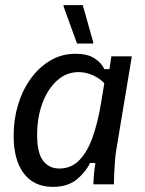

<svg xmlns="http://www.w3.org/2000/svg" viewBox="-20 -720 565 750"><path d="M186.7 10Q113.3 10 73.3 -42.1Q33.3 -94.2 33.3 -190Q33.3 -254.2 50.8 -311.7Q68.3 -369.2 100.8 -413.8Q133.3 -458.3 177.5 -484.2Q221.7 -510 275 -510Q321.7 -510 349.2 -492.1Q376.7 -474.2 387.5 -450H407.5L415 -500H495L434.2 -134.2Q430.8 -114.2 428.8 -87.5Q426.7 -60.8 425.8 -37.1Q425 -13.3 425 0H345Q345 -16.7 347.1 -39.2Q349.2 -61.7 352.5 -83.3H331.7Q313.3 -45.8 278.3 -17.9Q243.3 10 186.7 10ZM211.7 -61.7Q260 -61.7 292.1 -96.7Q324.2 -131.7 343.3 -188.3Q362.5 -245 373.3 -309.2L387.5 -395Q369.2 -414.2 342.5 -426.2Q315.8 -438.3 286.7 -438.3Q239.2 -438.3 202.5 -405Q165.8 -371.7 145.4 -316.2Q125 -260.8 125 -193.3Q125 -122.5 148.3 -92.1Q171.7 -61.7 211.7 -61.7ZM280.8 -550 228.3 -695V-700H303.3L344.2 -555V-550Z"/></svg>

Font: Familjen Grotesk
Style: Italic
Weight: 400
Italic angle: -9.46201°
Designer: Anders Wikstroem, Jonas Baeckman, Matilda Gysing, Kristian Moeller
Foundry: Familjen STHLM AB
Version: Version 2.000